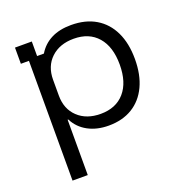

<svg xmlns="http://www.w3.org/2000/svg" viewBox="-128 -620 874 929"><g transform="rotate(-20 308.5 -155.0)"><path d="M88.3 200V-416.7H46.7V-500H133.3V-425H168.3Q193.3 -466.7 235.8 -488.3Q278.3 -510 338.3 -510Q412.5 -510 465 -478.8Q517.5 -447.5 545.4 -389.2Q573.3 -330.8 573.3 -250Q573.3 -169.2 545.8 -110.8Q518.3 -52.5 467.1 -21.2Q415.8 10 345 10Q284.2 10 238.8 -14.6Q193.3 -39.2 170 -85H166.7V200ZM327.5 -56.7Q406.7 -56.7 450.8 -107.5Q495 -158.3 495 -250Q495 -341.7 450.8 -392.5Q406.7 -443.3 327.5 -443.3Q255 -443.3 210.8 -401.7Q166.7 -360 166.7 -290.8V-209.2Q166.7 -140 210.8 -98.3Q255 -56.7 327.5 -56.7Z"/></g></svg>

Font: Funnel Display Light Light
Style: Regular
Weight: 300
Version: Version 1.000